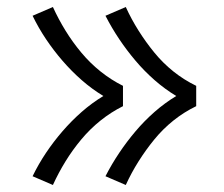

<svg xmlns="http://www.w3.org/2000/svg" viewBox="-20 -614 640 548"><path d="M339 -86 281 -111Q299 -146 320.5 -178Q342 -210 367 -239.5Q392 -269 421 -294.5Q450 -320 483 -340Q450 -360 421 -385.5Q392 -411 367 -440.5Q342 -470 320.5 -502Q299 -534 281 -569L339 -594Q355 -559 375.5 -526.5Q396 -494 420.5 -464Q445 -434 475 -410Q505 -386 540 -369V-311Q505 -294 475 -270Q445 -246 420.5 -216Q396 -186 375.5 -153.5Q355 -121 339 -86ZM131 -86 73 -111Q90 -146 111.5 -178Q133 -210 158.5 -239.5Q184 -269 213 -294.5Q242 -320 275 -340Q242 -360 213 -385.5Q184 -411 158.5 -440.5Q133 -470 111.5 -502Q90 -534 73 -569L131 -594Q147 -559 167 -526.5Q187 -494 212 -464Q237 -434 267 -410Q297 -386 331 -369V-311Q297 -294 267 -270Q237 -246 212 -216Q187 -186 167 -153.5Q147 -121 131 -86Z"/></svg>

Font: Iosevka Aile Custom Light
Style: Regular
Weight: 300
Designer: Belleve Invis
Foundry: Belleve Invis
Version: Version 17.0.2; ttfautohint (v1.8.3)